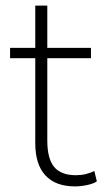

<svg xmlns="http://www.w3.org/2000/svg" viewBox="-20 -658 373 686"><path d="M248 8Q179 8 142.5 -31Q106 -70 106 -147V-450H16V-487H106V-638H149V-487H305V-450H149V-156Q149 -91 173.5 -61.5Q198 -32 251 -32Q270 -32 286.5 -36Q303 -40 317 -47L326 -10Q315 -2 292 3Q269 8 248 8Z"/></svg>

Font: Nunito Sans 10pt SemiCondensed ExtraLight
Style: Regular
Weight: 250
Width: 4
Designer: Vernon Adams
Foundry: Vernon Adams
Version: Version 3.101;gftools[0.9.27]